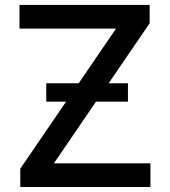

<svg xmlns="http://www.w3.org/2000/svg" viewBox="-20 -747 679 767"><path d="M57.9 -727.3H577.8V-654.1L414.1 -414.4H491.1V-340.9H363.6L195.3 -94.5H581V0H61.1V-73.2L244 -340.9H164.8V-414.4H294.4L443.5 -632.8H57.9Z"/></svg>

Font: Cannonade Med
Style: Regular
Weight: 500
Designer: Rasmus Andersson
Foundry: rsms
Version: Version 3.012;git-f93a4a705